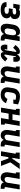

<svg xmlns="http://www.w3.org/2000/svg" viewBox="2407 -2985 586 5440"><g transform="rotate(90 2700.0 -265.0)"><path d="M260 8Q233 8 206.5 5.5Q180 3 155 -4Q130 -11 108 -23Q86 -35 70 -54Q54 -73 46.5 -98.5Q39 -124 43 -150Q44 -152 44 -154Q44 -156 45 -157H174Q174 -157 174 -156.5Q174 -156 173 -155Q172 -145 175.5 -135.5Q179 -126 186 -120Q193 -114 202 -110Q211 -106 220.5 -103.5Q230 -101 240 -100.5Q250 -100 260 -100Q271 -100 281.5 -100.5Q292 -101 303 -103Q314 -105 324.5 -108.5Q335 -112 345 -118Q355 -124 361.5 -133.5Q368 -143 370 -154Q373 -170 365.5 -185Q358 -200 344.5 -208Q331 -216 314 -219Q297 -222 280 -222H216L234 -330H298Q307 -330 316.5 -330.5Q326 -331 335 -332.5Q344 -334 353.5 -337.5Q363 -341 371 -346.5Q379 -352 384.5 -360.5Q390 -369 391 -378Q394 -391 387 -403Q380 -415 368.5 -421Q357 -427 343 -428.5Q329 -430 315 -430Q306 -430 297 -429.5Q288 -429 279.5 -428.5Q271 -428 262 -426.5Q253 -425 244 -422Q235 -419 226.5 -415.5Q218 -412 212 -404L203 -349H87L116 -530H233L228 -501Q241 -511 256 -518.5Q271 -526 286.5 -530.5Q302 -535 318 -536.5Q334 -538 349 -538Q374 -538 398 -534Q422 -530 443.5 -520.5Q465 -511 481.5 -495Q498 -479 508 -457.5Q518 -436 520.5 -412Q523 -388 519 -363Q517 -348 511 -333Q505 -318 493.5 -306Q482 -294 467.5 -285.5Q453 -277 437 -272Q454 -262 467.5 -247.5Q481 -233 489 -215Q497 -197 498.5 -176.5Q500 -156 497 -135Q493 -111 481 -87.5Q469 -64 449 -47Q429 -30 405.5 -19.5Q382 -9 357.5 -2.5Q333 4 308.5 6Q284 8 260 8Z M785 8Q758 8 733 -1Q708 -10 691 -29.5Q674 -49 665.5 -73.5Q657 -98 654 -124.5Q651 -151 653 -179Q655 -207 660 -234L678 -344Q682 -369 689.5 -393Q697 -417 709.5 -439.5Q722 -462 740.5 -481Q759 -500 781.5 -513Q804 -526 829 -532Q854 -538 878 -538Q901 -538 922 -532Q943 -526 958.5 -512.5Q974 -499 983.5 -480Q993 -461 998 -440Q998 -440 998 -440Q998 -440 998 -440L1013 -530H1146L1081 -136Q1080 -129 1081 -122.5Q1082 -116 1086 -111Q1090 -106 1096.5 -104Q1103 -102 1109 -102H1129V8H1091Q1066 8 1042 3.5Q1018 -1 997.5 -12.5Q977 -24 963.5 -43.5Q950 -63 946 -86Q934 -65 916.5 -46.5Q899 -28 877.5 -15.5Q856 -3 832.5 2.5Q809 8 785 8ZM858 -102Q876 -102 893.5 -107.5Q911 -113 924.5 -125.5Q938 -138 946 -155Q954 -172 957 -189L975 -299Q977 -313 978.5 -327.5Q980 -342 979 -355.5Q978 -369 974.5 -382.5Q971 -396 963 -406.5Q955 -417 942.5 -422.5Q930 -428 916 -428Q896 -428 876.5 -420.5Q857 -413 842 -398.5Q827 -384 819 -365Q811 -346 808 -326L790 -216Q788 -203 787 -189Q786 -175 788 -162.5Q790 -150 795.5 -138Q801 -126 810 -117.5Q819 -109 831.5 -105.5Q844 -102 858 -102Z M1334 8Q1315 8 1297.5 1Q1280 -6 1269 -20Q1258 -34 1252 -52Q1246 -70 1244.5 -88.5Q1243 -107 1244 -126.5Q1245 -146 1248 -166Q1249 -168 1249 -170.5Q1249 -173 1250 -175Q1250 -176 1250 -177Q1250 -178 1250 -179H1384Q1383 -178 1383 -177Q1383 -176 1383 -175Q1383 -174 1382.5 -172Q1382 -170 1382 -169Q1381 -164 1380.5 -159.5Q1380 -155 1379.5 -151Q1379 -147 1378.5 -142.5Q1378 -138 1377.5 -133.5Q1377 -129 1377 -124.5Q1377 -120 1377.5 -116Q1378 -112 1379.5 -107Q1381 -102 1385 -102Q1391 -102 1392.5 -106.5Q1394 -111 1396 -115Q1398 -119 1399.5 -123.5Q1401 -128 1402 -132Q1403 -136 1404 -140Q1405 -144 1406 -148.5Q1407 -153 1407.5 -157Q1408 -161 1409 -165L1450 -412Q1450 -417 1450 -421Q1450 -425 1448 -428.5Q1446 -432 1442 -433.5Q1438 -435 1433 -435Q1428 -435 1423.5 -432.5Q1419 -430 1415 -426Q1415 -426 1415 -426Q1415 -426 1415 -426Q1415 -426 1415 -426Q1415 -426 1415 -426L1333 -345L1252 -412L1334 -494Q1346 -505 1360.5 -512.5Q1375 -520 1389.5 -525Q1404 -530 1419.5 -532.5Q1435 -535 1450 -535Q1466 -535 1481 -528.5Q1496 -522 1504.5 -509.5Q1513 -497 1516.5 -481Q1520 -465 1521 -449Q1529 -467 1540.5 -483.5Q1552 -500 1568 -513Q1584 -526 1603 -532Q1622 -538 1641 -538Q1660 -538 1677.5 -531Q1695 -524 1706 -510Q1717 -496 1723 -478Q1729 -460 1731 -441.5Q1733 -423 1731.5 -403.5Q1730 -384 1727 -364Q1727 -362 1726.5 -359.5Q1726 -357 1725 -355Q1725 -354 1725 -353Q1725 -352 1725 -351H1592Q1592 -352 1592 -353Q1592 -354 1592 -355Q1592 -356 1592.5 -358Q1593 -360 1593 -361Q1594 -366 1594.5 -370.5Q1595 -375 1595.5 -379Q1596 -383 1596.5 -387.5Q1597 -392 1597.5 -396.5Q1598 -401 1598 -405.5Q1598 -410 1597.5 -414Q1597 -418 1595.5 -423Q1594 -428 1590 -428Q1585 -428 1583 -423.5Q1581 -419 1579 -415Q1577 -411 1576 -406.5Q1575 -402 1573.5 -398Q1572 -394 1571 -390Q1570 -386 1569 -381.5Q1568 -377 1567.5 -373Q1567 -369 1566 -365L1525 -118Q1525 -113 1525 -109Q1525 -105 1527.5 -101.5Q1530 -98 1533.5 -96.5Q1537 -95 1542 -95Q1547 -95 1551.5 -97.5Q1556 -100 1560 -104Q1560 -104 1560 -104Q1560 -104 1560 -104Q1560 -104 1560 -104Q1560 -104 1560 -104L1642 -185L1723 -118L1641 -36Q1629 -25 1614.5 -17.5Q1600 -10 1585.5 -5Q1571 0 1555.5 2.5Q1540 5 1525 5Q1509 5 1494 -1.5Q1479 -8 1470.5 -20.5Q1462 -33 1458.5 -49Q1455 -65 1455 -81Q1446 -63 1434.5 -46.5Q1423 -30 1407 -17Q1391 -4 1372 2Q1353 8 1334 8Z M2014 8Q1986 8 1959.5 -0.5Q1933 -9 1913 -27Q1893 -45 1881 -69.5Q1869 -94 1864.5 -121Q1860 -148 1861.5 -177Q1863 -206 1868 -234L1898 -420H1865V-530H2050L1998 -216Q1996 -203 1995 -190Q1994 -177 1995.5 -164.5Q1997 -152 2001 -140Q2005 -128 2013.5 -119Q2022 -110 2034 -106Q2046 -102 2059 -102Q2076 -102 2093.5 -108Q2111 -114 2125 -126Q2139 -138 2146.5 -155Q2154 -172 2157 -189L2213 -530H2346L2281 -136Q2280 -129 2281 -122.5Q2282 -116 2286 -111Q2290 -106 2296.5 -104Q2303 -102 2309 -102H2329V8H2291Q2267 8 2243.5 4Q2220 0 2200 -11Q2180 -22 2166 -40Q2152 -58 2147 -81Q2138 -62 2124.5 -45Q2111 -28 2093.5 -15Q2076 -2 2055 3Q2034 8 2014 8Z M2670 8Q2645 8 2621 5Q2597 2 2574.5 -5Q2552 -12 2532 -24.5Q2512 -37 2497 -54Q2482 -71 2472 -92Q2462 -113 2457.5 -136.5Q2453 -160 2454 -185Q2455 -210 2460 -234L2478 -344Q2482 -371 2491.5 -397.5Q2501 -424 2518 -447.5Q2535 -471 2558 -489Q2581 -507 2607.5 -518Q2634 -529 2661 -533.5Q2688 -538 2715 -538Q2745 -538 2774.5 -533.5Q2804 -529 2831.5 -522Q2859 -515 2886 -504.5Q2913 -494 2938 -482L2916 -349H2800L2810 -409Q2788 -417 2764.5 -422.5Q2741 -428 2717 -428Q2704 -428 2690.5 -425Q2677 -422 2665 -415.5Q2653 -409 2642.5 -399Q2632 -389 2625 -377Q2618 -365 2614 -352Q2610 -339 2608 -326L2590 -216Q2586 -195 2587.5 -173.5Q2589 -152 2599.5 -135Q2610 -118 2629 -110Q2648 -102 2670 -102Q2687 -102 2704.5 -107Q2722 -112 2737 -123.5Q2752 -135 2763 -150.5Q2774 -166 2781 -183L2904 -143Q2889 -109 2864.5 -79Q2840 -49 2808.5 -29Q2777 -9 2741 -0.5Q2705 8 2670 8Z M3029 0 3098 -420H3065V-530H3250L3216 -326H3379L3413 -530H3546L3477 -110H3510V0H3325L3361 -216H3198L3162 0Z M3814 8Q3786 8 3759.5 -0.5Q3733 -9 3713 -27Q3693 -45 3681 -69.5Q3669 -94 3664.5 -121Q3660 -148 3661.5 -177Q3663 -206 3668 -234L3698 -420H3665V-530H3850L3798 -216Q3796 -203 3795 -190Q3794 -177 3795.5 -164.5Q3797 -152 3801 -140Q3805 -128 3813.5 -119Q3822 -110 3834 -106Q3846 -102 3859 -102Q3876 -102 3893.5 -108Q3911 -114 3925 -126Q3939 -138 3946.5 -155Q3954 -172 3957 -189L4013 -530H4146L4081 -136Q4080 -129 4081 -122.5Q4082 -116 4086 -111Q4090 -106 4096.5 -104Q4103 -102 4109 -102H4129V8H4091Q4067 8 4043.5 4Q4020 0 4000 -11Q3980 -22 3966 -40Q3952 -58 3947 -81Q3938 -62 3924.5 -45Q3911 -28 3893.5 -15Q3876 -2 3855 3Q3834 8 3814 8Z M4266 0 4336 -420H4303V-530H4487L4452 -320H4475L4619 -530H4770L4579 -265L4682 0H4545L4470 -210H4434L4399 0Z M5014 8Q4986 8 4959.5 -0.5Q4933 -9 4913 -27Q4893 -45 4881 -69.5Q4869 -94 4864.5 -121Q4860 -148 4861.5 -177Q4863 -206 4868 -234L4898 -420H4865V-530H5050L4998 -216Q4996 -203 4995 -190Q4994 -177 4995.5 -164.5Q4997 -152 5001 -140Q5005 -128 5013.5 -119Q5022 -110 5034 -106Q5046 -102 5059 -102Q5076 -102 5093.5 -108Q5111 -114 5125 -126Q5139 -138 5146.5 -155Q5154 -172 5157 -189L5213 -530H5346L5281 -136Q5280 -129 5281 -122.5Q5282 -116 5286 -111Q5290 -106 5296.5 -104Q5303 -102 5309 -102H5329V8H5291Q5267 8 5243.5 4Q5220 0 5200 -11Q5180 -22 5166 -40Q5152 -58 5147 -81Q5138 -62 5124.5 -45Q5111 -28 5093.5 -15Q5076 -2 5055 3Q5034 8 5014 8Z"/></g></svg>

Font: Iosevka Slab XBdEx
Style: Italic
Weight: 800
Width: 7
Italic angle: -9°
Monospace: yes
Designer: Belleve Invis
Foundry: Belleve Invis
Version: Version 11.1.1; ttfautohint (v1.8.3)